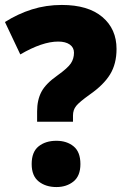

<svg xmlns="http://www.w3.org/2000/svg" viewBox="-20 -744 507 776"><path d="M130 -294Q130 -340 147.5 -373Q165 -406 212 -439Q254 -469 266.5 -488Q279 -507 279 -531Q279 -552 262 -564Q245 -576 215 -576Q151 -576 62 -524L0 -655Q52 -688 109 -706Q166 -724 230 -724Q336 -724 393.5 -675.5Q451 -627 451 -546Q451 -486 425 -443.5Q399 -401 343 -362Q301 -332 288 -316Q275 -300 275 -277V-252H130ZM108 -81Q108 -130 136 -152.5Q164 -175 208 -175Q250 -175 277.5 -152.5Q305 -130 305 -81Q305 -33 277 -10.5Q249 12 208 12Q165 12 136.5 -10.5Q108 -33 108 -81Z"/></svg>

Font: Noto Sans Lao UI SemCond Blk
Style: Regular
Weight: 900
Width: 4
Designer: Monotype Design Team
Foundry: Monotype Imaging Inc.
Version: Version 2.000; ttfautohint (v1.8.4.7-5d5b)